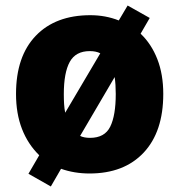

<svg xmlns="http://www.w3.org/2000/svg" viewBox="-20 -618 650 695"><path d="M571 -278Q571 -141 500 -65.5Q429 10 304 10Q249 10 201 -7L164 57L83 11L122 -56Q81 -96 59.5 -151.5Q38 -207 38 -278Q38 -414 109.5 -488.5Q181 -563 307 -563Q362 -563 410 -544L442 -598L522 -553L489 -496Q528 -459 549.5 -404Q571 -349 571 -278ZM211 -277Q211 -258 212 -241.5Q213 -225 216 -210L343 -425Q328 -433 305 -433Q254 -433 232.5 -394Q211 -355 211 -277ZM399 -278Q399 -295 398 -310.5Q397 -326 395 -339L270 -126Q284 -119 306 -119Q359 -119 379 -159.5Q399 -200 399 -278Z"/></svg>

Font: Noto Sans Ethiopic SemiCondensed Black
Style: Regular
Weight: 900
Width: 4
Designer: Monotype Design Team
Foundry: Monotype Imaging Inc.
Version: Version 2.102; ttfautohint (v1.8.4.7-5d5b)